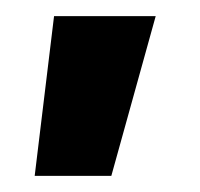

<svg xmlns="http://www.w3.org/2000/svg" viewBox="-20 -104 248 238"><path d="M23 114 47 -84H173L118 114Z"/></svg>

Font: Cairo Play ExtraBold
Style: Regular
Weight: 800
Version: Version 3.119